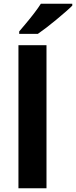

<svg xmlns="http://www.w3.org/2000/svg" viewBox="-20 -1000 404 1020"><path d="M227 0H78V-760H227ZM364 -970Q350 -956 327 -936Q304 -916 277.5 -894Q251 -872 225.5 -852.5Q200 -833 181 -820H82V-833Q98 -852 119.5 -877.5Q141 -903 162 -930.5Q183 -958 197 -980H364Z"/></svg>

Font: Noto Sans Armenian
Style: Regular
Weight: 400
Designer: Monotype Design Team
Foundry: Monotype Imaging Inc.
Version: Version 2.007